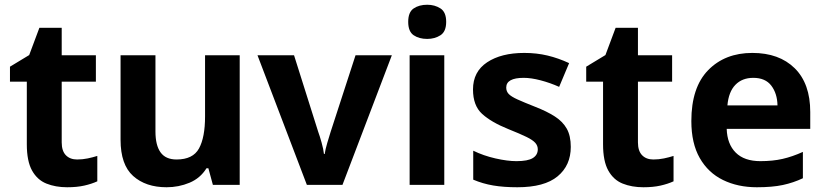

<svg xmlns="http://www.w3.org/2000/svg" viewBox="-20 -779 3480 809"><path d="M305 -107Q328 -107 349.5 -111.5Q371 -116 390 -122V-15Q366 -4 335 3Q304 10 263 10Q214 10 175.5 -5.5Q137 -21 115 -60.5Q93 -100 93 -171V-435H22V-498L103 -547L146 -662H240V-546H384V-435H240V-179Q240 -143 257.5 -125Q275 -107 305 -107Z M990 -546V0H877L858 -70H850Q824 -28 778.5 -9Q733 10 682 10Q594 10 541 -37.5Q488 -85 488 -190V-546H635V-225Q635 -167 656.5 -137Q678 -107 724 -107Q793 -107 818.5 -153.5Q844 -200 844 -288V-546Z M1273 0 1065 -546H1219L1321 -223Q1327 -207 1335 -178.5Q1343 -150 1345 -130H1348Q1351 -150 1359 -177Q1367 -204 1373 -223L1478 -546H1631L1423 0Z M1780 -759Q1812 -759 1836 -743.5Q1860 -728 1860 -687Q1860 -646 1836 -630.5Q1812 -615 1780 -615Q1746 -615 1723 -630.5Q1700 -646 1700 -687Q1700 -728 1723 -743.5Q1746 -759 1780 -759ZM1852 -546V0H1706V-546Z M2385 -160Q2385 -82 2329.5 -36Q2274 10 2160 10Q2102 10 2058 2.5Q2014 -5 1974 -22V-144Q2017 -123 2067.5 -111.5Q2118 -100 2156 -100Q2204 -100 2225 -113Q2246 -126 2246 -150Q2246 -165 2235.5 -177Q2225 -189 2198.5 -202Q2172 -215 2122 -235Q2050 -264 2011.5 -299Q1973 -334 1973 -402Q1973 -477 2032.5 -516.5Q2092 -556 2189 -556Q2241 -556 2287 -545Q2333 -534 2378 -513L2336 -413Q2298 -430 2258 -440.5Q2218 -451 2187 -451Q2113 -451 2113 -410Q2113 -394 2123.5 -383Q2134 -372 2160.5 -360Q2187 -348 2235 -329Q2284 -310 2317.5 -288.5Q2351 -267 2368 -237Q2385 -207 2385 -160Z M2733 -107Q2756 -107 2777.5 -111.5Q2799 -116 2818 -122V-15Q2794 -4 2763 3Q2732 10 2691 10Q2642 10 2603.5 -5.5Q2565 -21 2543 -60.5Q2521 -100 2521 -171V-435H2450V-498L2531 -547L2574 -662H2668V-546H2812V-435H2668V-179Q2668 -143 2685.5 -125Q2703 -107 2733 -107Z M3150 -556Q3263 -556 3328.5 -491.5Q3394 -427 3394 -307V-236H3042Q3044 -172 3080 -136Q3116 -100 3184 -100Q3236 -100 3277.5 -109.5Q3319 -119 3363 -139V-28Q3323 -9 3278.5 0.5Q3234 10 3169 10Q3089 10 3026.5 -20.5Q2964 -51 2928.5 -113Q2893 -175 2893 -269Q2893 -411 2964 -483.5Q3035 -556 3150 -556ZM3154 -451Q3107 -451 3078.5 -421.5Q3050 -392 3045 -335H3256Q3255 -385 3230 -418Q3205 -451 3154 -451Z"/></svg>

Font: Noto Sans Syriac
Style: Bold
Weight: 700
Designer: Patrick Giasson and the Monotype Design Team
Foundry: Monotype Imaging Inc.
Version: Version 3.000; ttfautohint (v1.8.4.7-5d5b)